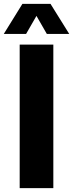

<svg xmlns="http://www.w3.org/2000/svg" viewBox="-52 -970 378 990"><path d="M49.5 0V-740H223V0ZM305 -795H189.5L136 -888L82.5 -795H-32.5L63.5 -950H208.5Z"/></svg>

Font: Encode Sans Condensed ExtraBold
Style: Regular
Weight: 800
Width: 3
Designer: Multiple Designers
Foundry: Impallari Type
Version: Version 2.000